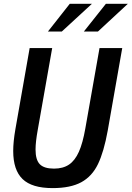

<svg xmlns="http://www.w3.org/2000/svg" viewBox="-20 -979 692 1010"><path d="M49.5 -184.5Q49.5 -233.5 61 -299.5L136 -726H254.5L178.5 -295.5Q167 -232 167 -192.5Q167 -138 189.5 -115Q212 -92 264 -92Q311.5 -92 343 -113.2Q374.5 -134.5 395 -180.5Q415.5 -226.5 429 -304L503.5 -726H623L546.5 -291Q526.5 -180.5 495.5 -116Q464.5 -51.5 407.8 -20.5Q351 10.5 256.5 10.5Q148 10.5 98.8 -37Q49.5 -84.5 49.5 -184.5ZM537 -959H652.5L495 -813H421ZM347 -959H463.5L305 -813H232Z"/></svg>

Font: JuliaMono SemiBoldItalic
Style: Regular
Weight: 600
Italic angle: -9°
Monospace: yes
Designer: cormullion
Foundry: corm
Version: Version 0.049; ttfautohint (v1.8.4)